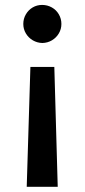

<svg xmlns="http://www.w3.org/2000/svg" viewBox="-20 -548 339 768"><path d="M210.9 199.2H86.9L101.6 -280.3H197.3ZM225.6 -452.1Q225.6 -431.6 215.3 -414.3Q205.1 -397 187.7 -386.7Q170.4 -376.5 149.4 -376Q128.9 -376.5 111.3 -386.7Q93.8 -397 83.5 -414.3Q73.2 -431.6 73.2 -452.1Q73.2 -473.1 83.5 -490.7Q93.8 -508.3 110.8 -518.3Q127.9 -528.3 148.4 -528.3Q169.4 -528.3 187.3 -518.3Q205.1 -508.3 215.3 -490.7Q225.6 -473.1 225.6 -452.1Z"/></svg>

Font: Reddit Sans Chocolate SemiBold
Style: Regular
Weight: 600
Designer: Stephen Hutchings
Foundry: Reddit
Version: Version 1.011